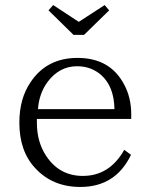

<svg xmlns="http://www.w3.org/2000/svg" viewBox="-20 -739 598 765"><path d="M127 -265.1V-249Q127 -174.8 163.1 -119.1Q215.8 -38.1 310.1 -38.1Q416.5 -38.1 475.1 -142.1L502 -122.1Q440.4 5.9 300.3 5.9Q189 5.9 120.1 -69.3Q57.1 -136.7 57.1 -250.5Q57.1 -346.2 102.1 -412.1Q166.5 -508.3 289.1 -508.3Q419.4 -508.3 475.1 -401.4Q502.9 -349.6 502.9 -283.2V-265.1ZM436 -304.2Q434.6 -393.1 384.3 -439Q343.8 -475.1 287.1 -475.1Q216.8 -475.1 169.9 -413.1Q135.7 -366.7 131.3 -304.2ZM191.9 -718.8 293.9 -651.9 397 -718.8 415 -697.8 314.9 -600.1H272.9L173.3 -697.8Z"/></svg>

Font: I.MingCP
Style: Regular
Weight: 400
Designer: I.Font Project
Version: Version 8.000; Sep 06, 2022